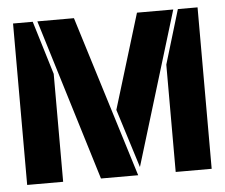

<svg xmlns="http://www.w3.org/2000/svg" viewBox="-43 -574 729 622"><g transform="rotate(-5 321.0 -262.5)"><path d="M219 -525 382 0H261L100 -525ZM21 0V-525H85L138 -351V0ZM424 -525H542L390 -26L330 -217ZM504 -349 557 -525H621V0H504Z"/></g></svg>

Font: BroshK
Style: Medium
Weight: 500
Designer: gluk
Foundry: gluk
Version: Version 0.60